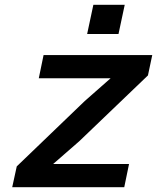

<svg xmlns="http://www.w3.org/2000/svg" viewBox="-20 -782 690 802"><path d="M50 -87 334 -360 442 -455H142L162 -552H616L598 -467L311 -192L202 -97H519L499 0H31ZM370 -762H501L475 -640H344Z"/></svg>

Font: Azeret Mono Medium
Style: Italic
Weight: 500
Italic angle: -12°
Designer: Martin Vácha
Foundry: Displaay
Version: Version 1.000; Glyphs 3.0.3, build 3074